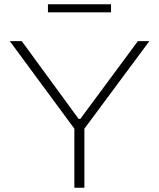

<svg xmlns="http://www.w3.org/2000/svg" viewBox="-20 -881 747 901"><path d="M329 0V-277L26 -688H82L349 -323H357L627 -688H681L376 -277V0ZM205 -823V-861H501V-823Z"/></svg>

Font: Saira Expanded ExtraLight
Style: Regular
Weight: 250
Width: 7
Designer: Hector Gatti with collaboration of the Omnibus-Type team
Foundry: Omnibus-Type
Version: Version 1.101